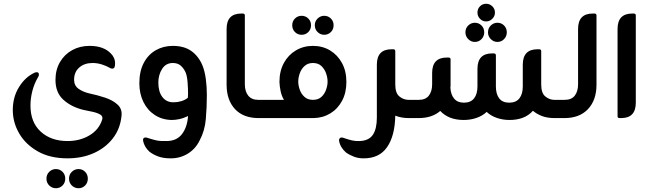

<svg xmlns="http://www.w3.org/2000/svg" viewBox="-20 -628 3456 1021"><path d="M626 -10Q619 58 579.5 108.5Q540 159 478 186.5Q416 214 339 214Q246 214 181 177Q116 140 82 81.5Q48 23 48 -43Q48 -111 80.5 -164Q113 -217 161 -240Q168 -244 175 -244Q187 -244 187 -231Q187 -224 182 -217Q162 -183 152 -144Q142 -105 142 -67Q142 22 196.5 72Q251 122 339 122Q405 122 455.5 92Q506 62 523 9Q529 -9 513.5 -18.5Q498 -28 472.5 -33.5Q447 -39 422 -44Q358 -60 316.5 -98Q275 -136 275 -203Q275 -257 299 -298Q323 -339 364 -361.5Q405 -384 456 -384Q495 -384 523 -373.5Q551 -363 568 -345Q579 -335 585.5 -321Q592 -307 592 -291Q592 -278 589 -270.5Q586 -263 576 -263Q570 -263 562 -268Q547 -277 522.5 -285Q498 -293 472 -293Q429 -293 401.5 -269Q374 -245 374 -204Q374 -173 397.5 -156Q421 -139 456 -131Q499 -122 539.5 -108.5Q580 -95 605.5 -71.5Q631 -48 626 -10ZM277 271Q298 271 312.5 285.5Q327 300 327 322Q327 344 312.5 358.5Q298 373 277 373Q257 373 242 358.5Q227 344 227 322Q227 300 242 285.5Q257 271 277 271ZM398 271Q418 271 432.5 285.5Q447 300 447 322Q447 344 432.5 358.5Q418 373 398 373Q377 373 362 358.5Q347 344 347 322Q347 300 362 285.5Q377 271 398 271Z M1057 -279Q1069 -249 1074.5 -208Q1080 -167 1080 -123Q1080 -58 1074.5 5Q1069 68 1042 118Q1020 164 978 189.5Q936 215 885 214Q849 214 821.5 204Q794 194 774 178Q761 166 752.5 151.5Q744 137 741 121Q738 103 755 103Q759 103 763 104.5Q767 106 770 107Q792 114 811.5 118.5Q831 123 868 122Q921 121 948.5 84Q976 47 980 -11Q955 1 933.5 5.5Q912 10 893 10Q842 9 803 -16.5Q764 -42 742.5 -86Q721 -130 721 -185Q721 -249 744.5 -293.5Q768 -338 808.5 -361Q849 -384 899 -384Q960 -384 998.5 -356Q1037 -328 1057 -279ZM980 -129Q980 -157 977.5 -190.5Q975 -224 967 -243Q957 -265 941 -279Q925 -293 899 -293Q862 -293 842 -261.5Q822 -230 822 -189Q822 -140 843.5 -112Q865 -84 902 -84Q924 -84 944 -90Q964 -96 979 -108Q979 -113 979.5 -118Q980 -123 980 -129Z M1388 0H1356Q1274 0 1229.5 -48Q1185 -96 1185 -178V-474Q1185 -556 1263 -556H1271Q1282 -556 1282 -546V-180Q1282 -142 1300 -119.5Q1318 -97 1353 -97H1388Z M1584 -443Q1563 -443 1548.5 -457.5Q1534 -472 1534 -494Q1534 -515 1548.5 -529.5Q1563 -544 1584 -544Q1605 -544 1619.5 -529.5Q1634 -515 1634 -494Q1634 -472 1619.5 -457.5Q1605 -443 1584 -443ZM1704 -443Q1684 -443 1669 -457.5Q1654 -472 1654 -494Q1654 -515 1669 -529.5Q1684 -544 1704 -544Q1725 -544 1739.5 -529.5Q1754 -515 1754 -494Q1754 -472 1739.5 -457.5Q1725 -443 1704 -443ZM1644 -384Q1695 -384 1735 -360Q1775 -336 1798.5 -293Q1822 -250 1822 -192Q1822 -135 1799 -92Q1776 -49 1736.5 -25Q1697 -1 1647 0H1376V-97H1490Q1478 -117 1472.5 -142Q1467 -167 1466 -192Q1466 -250 1489.5 -293Q1513 -336 1553.5 -360Q1594 -384 1644 -384ZM1644 -97Q1672 -97 1689 -112.5Q1706 -128 1714 -151Q1722 -174 1722 -194Q1722 -215 1714 -238Q1706 -261 1689 -277Q1672 -293 1644 -293Q1617 -293 1599.5 -277Q1582 -261 1574 -238Q1566 -215 1566 -194Q1566 -174 1574 -151Q1582 -128 1599.5 -112.5Q1617 -97 1644 -97Z M2153 -97H2188V0H2155Q2133 0 2115 -3.5Q2097 -7 2082 -13Q2080 95 2038 155Q1996 215 1912 214Q1886 214 1863 205.5Q1840 197 1820 183Q1806 171 1796 155Q1786 139 1783 120Q1782 113 1786 108Q1790 103 1797 103Q1801 103 1805 104.5Q1809 106 1812 107Q1835 115 1853.5 119Q1872 123 1893 122Q1942 120 1963 88.5Q1984 57 1984 -3V-284Q1984 -366 2062 -366H2071Q2082 -366 2082 -356V-178Q2082 -133 2104 -115Q2126 -97 2153 -97Z M2565 -514Q2546 -514 2532.5 -528Q2519 -542 2519 -561Q2519 -581 2532.5 -594.5Q2546 -608 2565 -608Q2584 -608 2598 -594.5Q2612 -581 2612 -561Q2612 -542 2598 -528Q2584 -514 2565 -514ZM2505 -405Q2485 -405 2470 -420Q2455 -435 2455 -456Q2455 -478 2470 -492.5Q2485 -507 2505 -507Q2526 -507 2540.5 -492.5Q2555 -478 2555 -456Q2555 -435 2540.5 -420Q2526 -405 2505 -405ZM2575 -456Q2575 -478 2590 -492.5Q2605 -507 2625 -507Q2646 -507 2660.5 -492.5Q2675 -478 2675 -456Q2675 -435 2660.5 -420Q2646 -405 2625 -405Q2605 -405 2590 -420Q2575 -435 2575 -456ZM2928 -97H2963V0H2931Q2889 0 2860.5 -11.5Q2832 -23 2814 -39Q2771 10 2689 10Q2654 10 2622 -1Q2590 -12 2568 -33Q2546 -12 2514 -1Q2482 10 2446 10Q2366 10 2321 -38Q2278 0 2205 0H2176V-97H2207Q2243 -97 2260.5 -119.5Q2278 -142 2278 -180V-240Q2278 -322 2356 -322H2365Q2376 -322 2376 -312V-178Q2376 -174 2376 -170.5Q2376 -167 2375 -162Q2377 -125 2395 -103.5Q2413 -82 2447 -82Q2483 -82 2501 -105Q2519 -128 2519 -168V-262Q2519 -344 2597 -344H2605Q2617 -344 2617 -334V-168Q2617 -128 2634.5 -105Q2652 -82 2688 -82Q2724 -82 2742 -105Q2760 -128 2760 -168V-284Q2760 -366 2838 -366H2847Q2858 -366 2858 -356V-178Q2858 -133 2880 -115Q2902 -97 2928 -97Z M2981 0H2952V-97H2983Q3019 -97 3036.5 -119.5Q3054 -142 3054 -180V-474Q3054 -556 3132 -556H3141Q3152 -556 3152 -546V-178Q3152 -96 3107 -48Q3062 0 2981 0Z M3283 0H3275Q3264 0 3264 -10V-474Q3264 -556 3342 -556H3350Q3361 -556 3361 -546V-82Q3361 0 3283 0Z"/></svg>

Font: Zain
Style: Bold
Weight: 700
Designer: Zain,Boutros
Foundry: Mobile Telecommunications Company (Zain), 2024
Version: Version 1.50; ttfautohint (v1.8.4)